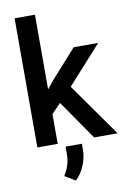

<svg xmlns="http://www.w3.org/2000/svg" viewBox="-104 -812 735 1098"><g transform="rotate(-10 263.5 -262.5)"><path d="M390.6 0 232.9 -228 179.2 -172.9V0H61V-750H179.2V-316.4L215.8 -361.8L365.2 -528.3H507.3L309.1 -308.6L526.9 0ZM315.4 23.4V60.1Q315.4 102.5 296.6 148.4Q277.8 194.3 245.1 224.6L184.1 188Q201.2 160.6 210.9 131.3Q220.7 102.1 220.7 64.5V23.4Z"/></g></svg>

Font: Vazirmatn RD UI FD Medium
Style: Regular
Weight: 500
Designer: Saber Rastikerdar
Foundry: Saber Rastikerdar
Version: Version 33.003